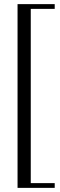

<svg xmlns="http://www.w3.org/2000/svg" viewBox="-20 -760 290 930"><path d="M65 150V-740H245V-717H129V127H245V150Z"/></svg>

Font: Spectral
Style: Regular
Weight: 400
Designer: Jean-Baptiste Levee
Foundry: Production Type
Version: Version 1.002